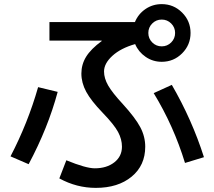

<svg xmlns="http://www.w3.org/2000/svg" viewBox="-20 -847 1040 932"><path d="M726 -395 814 -435Q912 -266 970 -84L878 -56Q823 -236 726 -395ZM165 -424 260 -401Q213 -226 119 -50L31 -88Q115 -249 165 -424ZM765 -547Q722 -547 687 -571Q652 -595 636 -633Q566 -613 525.5 -576Q485 -539 485 -500Q485 -467 505 -432Q525 -397 576 -342Q637 -275 661 -229.5Q685 -184 685 -135Q685 -44 619 10.5Q553 65 445 65Q352 65 268 19L302 -69Q397 -30 440 -30Q498 -30 535 -59Q572 -88 572 -135Q572 -171 553 -206.5Q534 -242 478 -300Q422 -358 398.5 -401.5Q375 -445 375 -490Q375 -534 398 -571.5Q421 -609 474 -648L473 -650H220V-740H635Q651 -779 686 -803Q721 -827 765 -827Q823 -827 864 -786Q905 -745 905 -687Q905 -629 864 -588Q823 -547 765 -547ZM811 -641Q830 -660 830 -687Q830 -714 811 -733Q792 -752 765 -752Q738 -752 719 -733Q700 -714 700 -687Q700 -660 719 -641Q738 -622 765 -622Q792 -622 811 -641Z"/></svg>

Font: Mplus 1p Medium
Style: Regular
Weight: 500
Version: Version 1.061